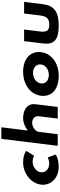

<svg xmlns="http://www.w3.org/2000/svg" viewBox="986 -1886 915 2928"><g transform="rotate(-90 1444.0 -422.5)"><path d="M443.1 -383C501.6 -383 531.6 -359 531.6 -359L606.5 -480C606.5 -480 554.4 -528 429.5 -528C260.3 -528 110.3 -406 91.8 -255C73.4 -105 194.6 15 362.8 15C487.7 15 551.3 -31 551.3 -31L506.5 -154C506.5 -154 470.5 -130 412 -130C331 -130 271.3 -186 280 -257C288.6 -327 362 -383 443.1 -383Z M683.8 0H860.8L896.4 -290C902.7 -341 971.6 -390 1035.8 -390C1104.7 -390 1141.1 -341 1134.8 -290L1099.2 0H1276.2L1317.7 -338C1335.2 -481 1210 -528 1105.9 -528C1038.2 -528 972.9 -499 919.6 -459H917.2L966.4 -860H789.4Z M1447.3 -256C1427.9 -98 1538.1 15 1748.5 15C1950.3 15 2093.1 -98 2112.5 -256C2132.2 -416 2009.9 -528 1815.1 -528C1616.7 -528 1467 -416 1447.3 -256ZM1635.3 -256C1644.1 -327 1714.3 -377 1795.4 -377C1875.3 -377 1933.2 -327 1924.5 -256C1915.9 -186 1849.3 -136 1765.8 -136C1678.7 -136 1626.7 -186 1635.3 -256Z M2457.3 -513H2280.3L2245 -226C2223.9 -54 2301.4 15 2514.7 15C2727.9 15 2822.3 -54 2843.5 -226L2878.7 -513H2701.7L2671.7 -269C2659.3 -168 2621.9 -129 2532.3 -129C2442.8 -129 2414.9 -168 2427.3 -269Z"/></g></svg>

Font: Hussar
Style: BdSuprExtOblOne
Weight: 700
Foundry: Cannot Into Space Fonts
Version: Version 2.00